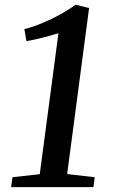

<svg xmlns="http://www.w3.org/2000/svg" viewBox="-20 -772 470 792"><path d="M31.5 -41 144 -53.5 221 -635Q203 -629.5 181.5 -623.5Q160 -617.5 136.5 -612Q113 -606.5 89 -602.5L80.5 -652Q115.5 -660.5 154.5 -676.8Q193.5 -693 229.5 -713Q265.5 -733 291.5 -752.5L347.5 -739L257 -54L370.5 -41L365.5 0H26Z"/></svg>

Font: Merriweather 36pt Medium
Style: Italic
Weight: 500
Italic angle: -7.8°
Version: Version 2.101